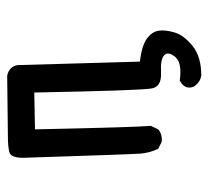

<svg xmlns="http://www.w3.org/2000/svg" viewBox="-43 -424 586 540"><g transform="rotate(-90 250.0 -154.0)"><path d="M307.6 119.1Q292 117.2 280.3 103.5Q271.5 93.8 274.4 78.1Q280.3 64.5 293.9 58.6Q342.8 65.4 359.4 46.4Q376 27.3 365.2 15.6Q354.5 3.9 315.9 5.9Q277.3 7.8 271.5 -19Q265.6 -45.9 259.8 -350.6L156.2 -348.6Q162.1 -67.4 166 -22.5L156.2 -2Q142.6 9.8 121.1 7.8L101.6 -2Q89.8 -26.4 87.9 -52.7Q85.9 -79.1 76.2 -381.8Q76.2 -417 92.8 -420.9Q109.4 -424.8 136.7 -424.8L307.6 -426.8Q333 -420.9 336.9 -397.5L346.7 -53.7Q392.6 -47.9 411.6 -33.7Q430.7 -19.5 433.6 -1Q436.5 17.6 428.7 43.9Q420.9 70.3 390.6 94.7Q360.4 119.1 307.6 119.1Z"/></g></svg>

Font: JasonHandwriting1
Style: Regular
Weight: 400
Version: Version 1.48.20